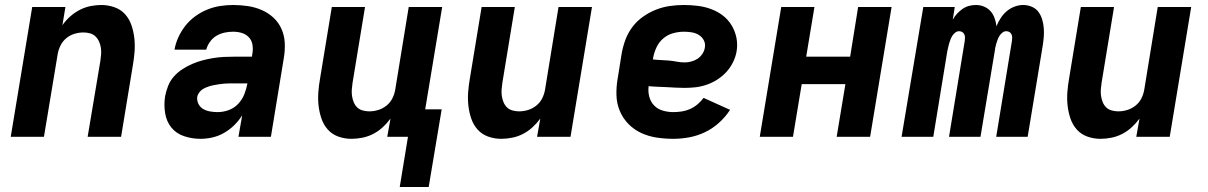

<svg xmlns="http://www.w3.org/2000/svg" viewBox="-20 -548 4840 769"><path d="M23 0 109 -520H242L230 -447Q243 -466 261 -482Q279 -498 299.5 -508.5Q320 -519 342 -523.5Q364 -528 386 -528Q413 -528 438.5 -519Q464 -510 481 -491Q498 -472 506.5 -447Q515 -422 518 -395.5Q521 -369 519 -341.5Q517 -314 512 -286L465 0H331Q344 -76 356.5 -152Q369 -228 382 -304Q384 -317 385 -330.5Q386 -344 384 -357Q382 -370 376.5 -382Q371 -394 362 -402.5Q353 -411 340.5 -414.5Q328 -418 314 -418Q296 -418 278 -412.5Q260 -407 245.5 -395Q231 -383 222.5 -366Q214 -349 211 -331L156 0Z M783 8Q749 8 717.5 -2.5Q686 -13 666.5 -37Q647 -61 641.5 -94Q636 -127 641 -161Q645 -182 653 -203Q661 -224 676 -241Q691 -258 710 -270.5Q729 -283 750 -292Q771 -301 792 -306.5Q813 -312 834.5 -315.5Q856 -319 877 -320Q898 -321 919 -321H989L991 -334Q994 -352 991 -369.5Q988 -387 976.5 -399Q965 -411 948.5 -416Q932 -421 914 -421Q897 -421 880 -417.5Q863 -414 847.5 -405Q832 -396 821 -380.5Q810 -365 806 -349H679Q683 -374 694.5 -399Q706 -424 723 -445.5Q740 -467 763 -483.5Q786 -500 811 -510Q836 -520 862 -524Q888 -528 914 -528Q944 -528 973.5 -523.5Q1003 -519 1029 -507.5Q1055 -496 1075.5 -477Q1096 -458 1107.5 -432Q1119 -406 1120.5 -376.5Q1122 -347 1117 -317L1065 0H935L950 -86Q936 -64 917.5 -46Q899 -28 877 -15.5Q855 -3 831 2.5Q807 8 783 8ZM852 -99Q874 -99 896 -107Q918 -115 934 -132Q950 -149 958.5 -170.5Q967 -192 971 -214H919Q909 -214 898.5 -214Q888 -214 877.5 -213Q867 -212 857 -210.5Q847 -209 836.5 -207Q826 -205 815.5 -201.5Q805 -198 795.5 -193Q786 -188 779 -179Q772 -170 770 -160Q768 -145 775 -131.5Q782 -118 794.5 -111Q807 -104 822 -101.5Q837 -99 852 -99Z M1581 201 1614 0H1531L1544 -73Q1530 -54 1512.5 -38Q1495 -22 1474.5 -11.5Q1454 -1 1431.5 3.5Q1409 8 1388 8Q1360 8 1335 -1Q1310 -10 1293 -29Q1276 -48 1267.5 -73Q1259 -98 1256 -124.5Q1253 -151 1255 -178.5Q1257 -206 1262 -234L1309 -520H1442L1392 -216Q1390 -203 1389 -189.5Q1388 -176 1390 -163Q1392 -150 1397 -138Q1402 -126 1411 -117.5Q1420 -109 1433 -105.5Q1446 -102 1459 -102Q1477 -102 1495 -107.5Q1513 -113 1528 -125Q1543 -137 1551.5 -154Q1560 -171 1563 -189L1617 -520H1751L1683 -110H1749L1697 201Z M1988 8Q1960 8 1935 -1Q1910 -10 1893 -29Q1876 -48 1867.5 -73Q1859 -98 1856 -124.5Q1853 -151 1855 -178.5Q1857 -206 1862 -234L1909 -520H2042L1992 -216Q1990 -203 1989 -189.5Q1988 -176 1990 -163Q1992 -150 1997 -138Q2002 -126 2011 -117.5Q2020 -109 2033 -105.5Q2046 -102 2059 -102Q2077 -102 2095 -107.5Q2113 -113 2128 -125Q2143 -137 2151.5 -154Q2160 -171 2163 -189L2217 -520H2351L2265 0H2131L2144 -73Q2130 -54 2112.5 -38Q2095 -22 2074.5 -11.5Q2054 -1 2031.5 3.5Q2009 8 1988 8Z M2677 8Q2643 8 2610 3Q2577 -2 2548 -15.5Q2519 -29 2497 -51.5Q2475 -74 2462.5 -103.5Q2450 -133 2449 -166.5Q2448 -200 2454 -234L2470 -334Q2475 -362 2485 -389Q2495 -416 2513 -440Q2531 -464 2556 -481.5Q2581 -499 2608 -509.5Q2635 -520 2663 -524Q2691 -528 2719 -528Q2747 -528 2775 -524.5Q2803 -521 2828.5 -511.5Q2854 -502 2875 -486Q2896 -470 2910 -447Q2924 -424 2929.5 -397Q2935 -370 2930 -341Q2926 -319 2915.5 -298Q2905 -277 2889 -259.5Q2873 -242 2852.5 -229Q2832 -216 2810 -208.5Q2788 -201 2766 -198.5Q2744 -196 2722 -196Q2704 -196 2686 -197Q2668 -198 2650 -199Q2632 -200 2614 -200.5Q2596 -201 2578 -203Q2575 -181 2580.5 -160.5Q2586 -140 2600 -125.5Q2614 -111 2634.5 -105Q2655 -99 2677 -99Q2693 -99 2710 -101.5Q2727 -104 2743 -111Q2759 -118 2773.5 -130Q2788 -142 2798 -156L2904 -108Q2886 -80 2860 -56.5Q2834 -33 2803.5 -18.5Q2773 -4 2740.5 2Q2708 8 2677 8ZM2723 -298Q2735 -298 2748.5 -301.5Q2762 -305 2773.5 -312.5Q2785 -320 2793 -332Q2801 -344 2803 -357Q2806 -373 2799 -386.5Q2792 -400 2779 -408Q2766 -416 2750.5 -418.5Q2735 -421 2719 -421Q2698 -421 2676 -415Q2654 -409 2636.5 -394Q2619 -379 2609.5 -358.5Q2600 -338 2596 -317L2595 -310Q2611 -308 2627 -307.5Q2643 -307 2659 -305.5Q2675 -304 2690.5 -301Q2706 -298 2723 -298Z M3023 0 3109 -520H3242L3209 -321H3385L3417 -520H3551L3465 0H3331L3366 -211H3191L3156 0Z M3591 0 3678 -520H3804L3796 -469Q3803 -482 3813 -493Q3823 -504 3835.5 -512.5Q3848 -521 3861.5 -524.5Q3875 -528 3889 -528Q3906 -528 3921.5 -521.5Q3937 -515 3947.5 -503Q3958 -491 3963.5 -475.5Q3969 -460 3971 -443Q3978 -460 3988 -475.5Q3998 -491 4012 -503Q4026 -515 4043.5 -521.5Q4061 -528 4078 -528Q4096 -528 4112.5 -521Q4129 -514 4139 -500.5Q4149 -487 4154 -470.5Q4159 -454 4160.5 -436Q4162 -418 4160.5 -400Q4159 -382 4156 -363L4096 0H3970L4033 -384Q4034 -391 4034 -398Q4034 -405 4031 -411Q4028 -417 4022.5 -420Q4017 -423 4010 -423Q4002 -423 3995 -417.5Q3988 -412 3983.5 -405Q3979 -398 3976 -390Q3973 -382 3970.5 -374Q3968 -366 3966.5 -358Q3965 -350 3964 -342L3907 0H3781L3844 -384Q3845 -391 3845 -398Q3845 -405 3842 -411Q3839 -417 3833.5 -420Q3828 -423 3821 -423Q3813 -423 3806 -417.5Q3799 -412 3794.5 -405Q3790 -398 3787 -390Q3784 -382 3781.5 -374Q3779 -366 3777.5 -358Q3776 -350 3774 -342L3718 0Z M4388 8Q4360 8 4335 -1Q4310 -10 4293 -29Q4276 -48 4267.5 -73Q4259 -98 4256 -124.5Q4253 -151 4255 -178.5Q4257 -206 4262 -234L4309 -520H4442L4392 -216Q4390 -203 4389 -189.5Q4388 -176 4390 -163Q4392 -150 4397 -138Q4402 -126 4411 -117.5Q4420 -109 4433 -105.5Q4446 -102 4459 -102Q4477 -102 4495 -107.5Q4513 -113 4528 -125Q4543 -137 4551.5 -154Q4560 -171 4563 -189L4617 -520H4751L4665 0H4531L4544 -73Q4530 -54 4512.5 -38Q4495 -22 4474.5 -11.5Q4454 -1 4431.5 3.5Q4409 8 4388 8Z"/></svg>

Font: Iosevka SS04 XBd Ex
Style: Italic
Weight: 800
Width: 7
Italic angle: -9°
Monospace: yes
Designer: Belleve Invis
Foundry: Belleve Invis
Version: Version 19.0.0; ttfautohint (v1.8.4)